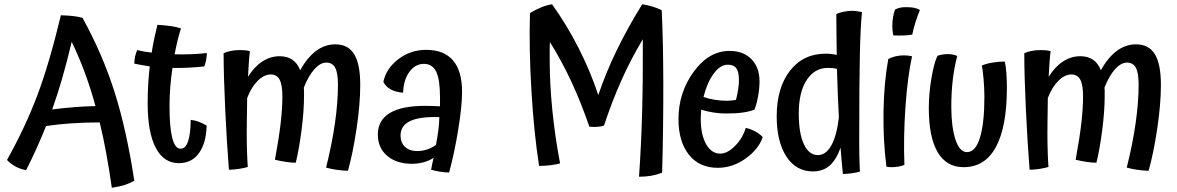

<svg xmlns="http://www.w3.org/2000/svg" viewBox="-20 -778 5549 905"><path d="M613 74Q592 86 567 94Q542 102 507 107Q495 22 481 -54.5Q467 -131 450 -201Q379 -201 315 -196.5Q251 -192 197 -184Q176 -131 152.5 -79Q129 -27 103 24Q75 19 52.5 6.5Q30 -6 13 -24Q99 -178 155.5 -327.5Q212 -477 267 -706Q300 -705 323 -702.5Q346 -700 369 -694Q465 -519 521 -341Q577 -163 613 74ZM318 -581Q296 -488 273.5 -410Q251 -332 226 -262Q279 -269 330.5 -273Q382 -277 430 -278Q408 -359 380.5 -433.5Q353 -508 318 -581Z M879 -213Q899 -211 918.5 -203.5Q938 -196 954 -186Q952 -104 918 -56.5Q884 -9 823 -9Q752 -9 714 -81.5Q676 -154 676 -291Q676 -337 678.5 -380.5Q681 -424 686 -465Q662 -469 644.5 -472Q627 -475 613 -478Q613 -495 617 -512.5Q621 -530 627 -542Q642 -538 659 -535Q676 -532 695 -530Q700 -563 707 -596Q714 -629 722 -661Q757 -659 785 -655Q813 -651 833 -644Q825 -620 817.5 -589Q810 -558 803 -522Q842 -521 880.5 -522.5Q919 -524 955 -528Q955 -514 952 -497.5Q949 -481 943 -465Q907 -461 868.5 -459Q830 -457 793 -458Q786 -412 782.5 -366Q779 -320 779 -277Q779 -178 792 -127.5Q805 -77 831 -77Q854 -77 866 -110.5Q878 -144 879 -213Z M1678 -378Q1678 -287 1660.5 -170.5Q1643 -54 1620 27Q1590 26 1564 22Q1538 18 1517 12Q1545 -100 1559 -198.5Q1573 -297 1573 -379Q1573 -434 1560 -458.5Q1547 -483 1518 -483Q1490 -483 1462 -452Q1434 -421 1412 -365Q1413 -359 1413 -351Q1413 -343 1413 -326Q1413 -254 1401 -162Q1389 -70 1374 -11Q1355 -11 1330.5 -14.5Q1306 -18 1276 -25Q1295 -128 1303 -198Q1311 -268 1311 -323Q1311 -378 1298 -402.5Q1285 -427 1256 -427Q1225 -427 1195 -397.5Q1165 -368 1145 -316Q1144 -241 1143.5 -208.5Q1143 -176 1143 -151Q1143 -105 1144.5 -59.5Q1146 -14 1148 9Q1132 14 1106.5 18Q1081 22 1059 22Q1049 -104 1041.5 -263.5Q1034 -423 1034 -527Q1048 -534 1068.5 -538Q1089 -542 1110 -542Q1124 -542 1135 -541Q1146 -540 1158 -537Q1155 -514 1153 -483.5Q1151 -453 1149 -416Q1179 -464 1217 -488.5Q1255 -513 1298 -513Q1334 -513 1358 -496.5Q1382 -480 1395 -447Q1429 -508 1470.5 -538.5Q1512 -569 1561 -569Q1621 -569 1649.5 -522.5Q1678 -476 1678 -378Z M2158 -345Q2158 -278 2140 -167.5Q2122 -57 2097 35Q2077 35 2055 31.5Q2033 28 2012 22Q2015 5 2018 -9Q2021 -23 2024 -34Q2002 -20 1976 -13Q1950 -6 1921 -6Q1849 -6 1805 -43.5Q1761 -81 1761 -144Q1761 -211 1817 -245Q1873 -279 1982 -279Q2000 -279 2015.5 -278.5Q2031 -278 2054 -277Q2054 -288 2054 -298.5Q2054 -309 2054 -319Q2054 -403 2036 -440Q2018 -477 1978 -477Q1937 -477 1909.5 -439Q1882 -401 1880 -341Q1844 -344 1821 -357Q1798 -370 1787 -392Q1800 -455 1857.5 -499Q1915 -543 1989 -543Q2073 -543 2115.5 -493Q2158 -443 2158 -345ZM1868 -139Q1868 -106 1889 -86Q1910 -66 1946 -66Q1971 -66 1993.5 -73.5Q2016 -81 2035 -95Q2042 -132 2046 -163Q2050 -194 2051 -226Q1959 -229 1913.5 -207.5Q1868 -186 1868 -139Z M3101 36Q3075 46 3049 50.5Q3023 55 2992 55Q3002 -86 3006.5 -243Q3011 -400 3010 -593Q2954 -500 2909.5 -400.5Q2865 -301 2827 -186Q2812 -181 2793.5 -180Q2775 -179 2758 -181Q2718 -297 2672.5 -394.5Q2627 -492 2572 -580Q2571 -566 2571 -549Q2571 -532 2571 -495Q2571 -383 2583.5 -258Q2596 -133 2620 -8Q2604 -3 2576.5 0.5Q2549 4 2521 4Q2497 -149 2485 -348.5Q2473 -548 2478 -716Q2503 -732 2530 -743Q2557 -754 2582 -758Q2651 -662 2707 -552Q2763 -442 2800 -330Q2836 -436 2887 -541Q2938 -646 3007 -758Q3032 -754 3055.5 -747Q3079 -740 3099 -730Q3106 -588 3106.5 -385Q3107 -182 3101 36Z M3296 -321Q3321 -312 3350 -307.5Q3379 -303 3408 -303Q3417 -303 3430 -304.5Q3443 -306 3449 -307Q3456 -334 3459.5 -357.5Q3463 -381 3463 -401Q3463 -440 3450.5 -456.5Q3438 -473 3411 -473Q3375 -473 3344 -431Q3313 -389 3296 -321ZM3495 -175Q3516 -171 3538 -159.5Q3560 -148 3575 -132Q3557 -76 3495.5 -31.5Q3434 13 3363 13Q3276 13 3227 -49Q3178 -111 3178 -217Q3178 -341 3249.5 -439.5Q3321 -538 3419 -538Q3484 -538 3522 -499Q3560 -460 3560 -395Q3560 -361 3553.5 -325Q3547 -289 3536 -261Q3513 -252 3480.5 -247.5Q3448 -243 3402 -243Q3374 -243 3344 -247.5Q3314 -252 3285 -261Q3284 -241 3283.5 -233Q3283 -225 3283 -218Q3283 -144 3308 -99Q3333 -54 3375 -54Q3409 -54 3445 -90.5Q3481 -127 3495 -175Z M4033 31Q4016 36 3993 39Q3970 42 3953 42Q3950 12 3947 -19.5Q3944 -51 3942 -82Q3922 -25 3890.5 2.5Q3859 30 3812 30Q3732 30 3686.5 -40.5Q3641 -111 3641 -229Q3641 -364 3703.5 -444.5Q3766 -525 3872 -525Q3885 -525 3898.5 -523.5Q3912 -522 3924 -519Q3923 -606 3922.5 -644Q3922 -682 3922 -712Q3935 -718 3955.5 -722.5Q3976 -727 3996 -727Q4007 -727 4018.5 -725.5Q4030 -724 4043 -721Q4036 -654 4033 -522.5Q4030 -391 4030 -117Q4030 -76 4030.5 -44Q4031 -12 4033 31ZM3745 -243Q3745 -150 3769 -98.5Q3793 -47 3835 -47Q3873 -47 3898.5 -92.5Q3924 -138 3934 -224Q3931 -276 3929 -334Q3927 -392 3925 -453Q3916 -456 3905 -457Q3894 -458 3882 -458Q3820 -458 3782.5 -401Q3745 -344 3745 -243Z M4259 -744Q4276 -744 4290 -741Q4304 -738 4316 -731Q4306 -707 4295.5 -674.5Q4285 -642 4280 -615Q4265 -612 4243 -611Q4221 -610 4191 -611Q4188 -623 4187 -634Q4186 -645 4186 -656Q4186 -676 4189.5 -697.5Q4193 -719 4199 -733Q4212 -740 4226 -742.5Q4240 -745 4259 -744ZM4167 -500Q4182 -508 4201 -512.5Q4220 -517 4240 -517Q4250 -517 4260 -516Q4270 -515 4279 -513Q4258 -417 4248 -275.5Q4238 -134 4243 -1Q4232 4 4216 7Q4200 10 4184 10Q4176 10 4169.5 9.5Q4163 9 4158 7Q4142 -121 4144.5 -256Q4147 -391 4167 -500Z M4522 10Q4441 10 4399.5 -61Q4358 -132 4358 -268Q4358 -337 4370.5 -410.5Q4383 -484 4399 -515Q4410 -519 4423 -521Q4436 -523 4448 -523Q4461 -523 4472.5 -520.5Q4484 -518 4492 -514Q4478 -462 4471 -402.5Q4464 -343 4464 -276Q4464 -180 4483.5 -120.5Q4503 -61 4538 -61Q4578 -61 4599 -129Q4620 -197 4620 -321Q4620 -362 4616 -406.5Q4612 -451 4608 -469Q4628 -478 4658.5 -483Q4689 -488 4716 -488Q4721 -467 4723.5 -434.5Q4726 -402 4726 -364Q4726 -181 4674.5 -85.5Q4623 10 4522 10Z M5452 -378Q5452 -287 5434.5 -170.5Q5417 -54 5394 27Q5364 26 5338 22Q5312 18 5291 12Q5319 -100 5333 -198.5Q5347 -297 5347 -379Q5347 -434 5334 -458.5Q5321 -483 5292 -483Q5264 -483 5236 -452Q5208 -421 5186 -365Q5187 -359 5187 -351Q5187 -343 5187 -326Q5187 -254 5175 -162Q5163 -70 5148 -11Q5129 -11 5104.5 -14.5Q5080 -18 5050 -25Q5069 -128 5077 -198Q5085 -268 5085 -323Q5085 -378 5072 -402.5Q5059 -427 5030 -427Q4999 -427 4969 -397.5Q4939 -368 4919 -316Q4918 -241 4917.5 -208.5Q4917 -176 4917 -151Q4917 -105 4918.5 -59.5Q4920 -14 4922 9Q4906 14 4880.5 18Q4855 22 4833 22Q4823 -104 4815.5 -263.5Q4808 -423 4808 -527Q4822 -534 4842.5 -538Q4863 -542 4884 -542Q4898 -542 4909 -541Q4920 -540 4932 -537Q4929 -514 4927 -483.5Q4925 -453 4923 -416Q4953 -464 4991 -488.5Q5029 -513 5072 -513Q5108 -513 5132 -496.5Q5156 -480 5169 -447Q5203 -508 5244.5 -538.5Q5286 -569 5335 -569Q5395 -569 5423.5 -522.5Q5452 -476 5452 -378Z"/></svg>

Font: Atma Medium
Style: Regular
Weight: 500
Designer: Gregori Vincens, Jeremie Hornus, Riccardo Olocco, Yoann Minet.
Foundry: black foundry
Version: Version 1.101;PS 1.100;hotconv 1.0.86;makeotf.lib2.5.63406